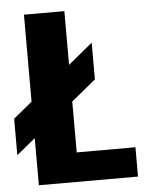

<svg xmlns="http://www.w3.org/2000/svg" viewBox="-65 -743 616 785"><g transform="rotate(-5 243.0 -350.0)"><path d="M-14.3 -130V-279.7L328.6 -561.9V-411.1ZM62.7 0V-700H228.6V-120.3H469.6V0Z"/></g></svg>

Font: Trispace Thin
Style: Regular
Weight: 100
Designer: Tyler Finck
Foundry: Etcetera Type Company
Version: Version 1.210